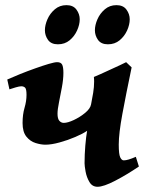

<svg xmlns="http://www.w3.org/2000/svg" viewBox="-20 -695 560 735"><path d="M303.7 -69.8Q303.7 -103 306.6 -137.9Q309.6 -172.9 313.5 -194.3Q297.4 -183.1 268.3 -170.7Q239.3 -158.2 208 -149.7Q176.8 -141.1 153.8 -141.1Q136.7 -141.1 116.2 -147.5Q95.7 -153.8 81.1 -171.9Q66.4 -189.9 66.4 -224.1Q66.4 -256.8 74 -282.5Q81.5 -308.1 81.5 -332Q81.5 -354.5 75.9 -359.6Q70.3 -364.7 61.5 -364.7Q54.2 -364.7 39.6 -360.4Q24.9 -356 16.1 -353L7.8 -390.6Q28.3 -399.9 56.9 -411.4Q85.4 -422.9 114.3 -433.1Q143.1 -443.4 166 -450.2Q189 -457 198.7 -457Q212.9 -457 217.8 -447.8Q222.7 -438.5 222.7 -416Q222.7 -391.6 217 -361.1Q211.4 -330.6 205.8 -303.2Q200.2 -275.9 200.2 -259.8Q200.2 -240.2 207.3 -232.4Q214.4 -224.6 224.1 -224.6Q239.3 -224.6 262.7 -235.6Q286.1 -246.6 305.9 -262.9Q325.7 -279.3 328.6 -295.4Q333 -317.4 336.7 -339.8Q340.3 -362.3 340.3 -382.8Q340.3 -386.7 340.1 -391.4Q339.8 -396 339.4 -400.4Q346.7 -403.3 364.3 -411.1Q381.8 -418.9 402.3 -428.5Q422.9 -438 439.9 -445.8Q457 -453.6 462.9 -457L483.9 -437Q462.4 -334 448.5 -259Q434.6 -184.1 434.6 -141.6Q434.6 -104.5 440.2 -92.8Q445.8 -81.1 453.6 -81.1Q469.2 -81.1 500 -94.7L511.7 -57.6Q465.8 -26.4 421.1 -3.2Q376.5 20 353.5 20Q333 20 322.3 1.7Q311.5 -16.6 307.6 -38.3Q303.7 -60.1 303.7 -69.8ZM476.6 -621.1Q476.6 -600.6 466.6 -578.4Q456.5 -556.2 438 -540.8Q419.4 -525.4 393.1 -525.4Q367.2 -525.4 355.2 -542.2Q343.3 -559.1 343.3 -579.1Q343.3 -599.1 353 -621.3Q362.8 -643.6 381.3 -659.4Q399.9 -675.3 425.8 -675.3Q451.7 -675.3 464.1 -658.2Q476.6 -641.1 476.6 -621.1ZM285.2 -621.1Q285.2 -600.6 275.1 -578.4Q265.1 -556.2 246.6 -540.8Q228 -525.4 201.7 -525.4Q175.8 -525.4 163.8 -542.2Q151.9 -559.1 151.9 -579.1Q151.9 -599.1 161.6 -621.3Q171.4 -643.6 189.9 -659.4Q208.5 -675.3 234.4 -675.3Q260.3 -675.3 272.7 -658.2Q285.2 -641.1 285.2 -621.1Z"/></svg>

Font: Gentium Book Plus
Style: Bold Italic
Weight: 700
Italic angle: -8°
Designer: Victor Gaultney, Annie Olsen, Iska Routamaa, Becca Hirsbrunner
Foundry: SIL International
Version: Version 6.101